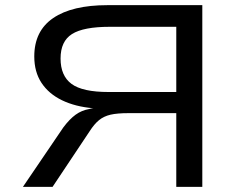

<svg xmlns="http://www.w3.org/2000/svg" viewBox="-20 -725 935 745"><path d="M69 0 226 -231Q250 -263 273.5 -280Q297 -297 326 -302L334 -304L342 -305Q272 -311 220.5 -336Q169 -361 141 -403.5Q113 -446 113 -506Q113 -605 186.5 -655Q260 -705 397 -705H765V0H664V-286H479Q435 -286 409 -280Q383 -274 364.5 -259Q346 -244 328 -216L184 0ZM401 -368H664V-621H406Q304 -621 259.5 -593Q215 -565 215 -498Q215 -431 257.5 -399.5Q300 -368 401 -368Z"/></svg>

Font: Nunito Sans 7pt Expanded
Style: Regular
Weight: 400
Width: 7
Designer: Vernon Adams
Foundry: Vernon Adams
Version: Version 3.101;gftools[0.9.27]